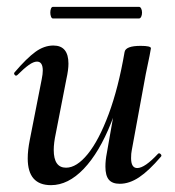

<svg xmlns="http://www.w3.org/2000/svg" viewBox="-20 -528 512 561"><path d="M61 -65Q61 -89 67 -119L102 -297Q105 -312 105 -322Q105 -348 88 -348Q78 -348 64 -338Q50 -328 31 -309Q29 -307 27 -307Q24 -307 22 -310.5Q20 -314 23 -317Q58 -358 83.5 -376.5Q109 -395 136 -395Q180 -395 180 -342Q180 -324 174 -297L143 -138Q137 -110 137 -90Q137 -38 173 -38Q204 -38 236.5 -78Q269 -118 297.5 -194.5Q326 -271 344 -376L360 -375Q340 -258 305 -170Q270 -82 224.5 -34.5Q179 13 129 13Q61 13 61 -65ZM288 -41Q288 -60 292 -80L344 -376Q347 -394 391 -394Q421 -394 421 -387L417 -365Q407 -318 406 -312L365 -89Q363 -80 363 -66Q363 -37 381 -37Q403 -37 442 -79Q443 -80 445 -80Q448 -80 450.5 -76.5Q453 -73 450 -70Q415 -29 386.5 -10Q358 9 330 9Q308 9 298 -3Q288 -15 288 -41ZM127 -491Q127 -498 129 -503Q131 -508 135 -508H386Q390 -508 392.5 -503Q395 -498 395 -491Q395 -484 392.5 -479Q390 -474 386 -474H135Q131 -474 129 -479.5Q127 -485 127 -491Z"/></svg>

Font: Cormorant Garamond SemiBold
Style: Italic
Weight: 600
Italic angle: -10°
Designer: Christian Thalmann (Catharsis Fonts)
Foundry: Catharsis Fonts
Version: Version 4.000